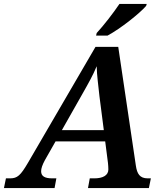

<svg xmlns="http://www.w3.org/2000/svg" viewBox="-72 -951 827 971"><path d="M414 -771H472C539 -807 635 -884 667 -921L670 -931H532C501 -885 453 -823 417 -784ZM-52 0H204L213 -49H192C154 -49 136 -60 136 -85C136 -99 142 -117 155 -141L209 -236H460L474 -127C475 -117 476 -105 476 -94C476 -64 448 -49 405 -49H382L373 0H681L691 -49H675C635 -49 621 -72 615 -114L526 -714H411L69 -127C32 -64 16 -49 -21 -49H-42ZM343 -473C378 -535 397 -568 417 -616C418 -568 425 -523 431 -464L453 -293H241Z"/></svg>

Font: Noto Serif SemiBold
Style: Italic
Weight: 600
Italic angle: -12°
Designer: Monotype Design Team
Foundry: Monotype Imaging Inc.
Version: Version 2.014